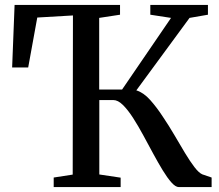

<svg xmlns="http://www.w3.org/2000/svg" viewBox="-20 -763 894 783"><path d="M199 0V-39L276.5 -51L277.5 -700L132 -691.5L95 -488H29.5L39.5 -743H469.5V-703L384.5 -690V-398H478L677.5 -690L593 -703V-743H828V-703L753 -690L536 -394.5Q565.5 -385.5 592.5 -355.2Q619.5 -325 644.5 -286.5Q668.5 -251 691 -212.5Q713.5 -174 734.2 -139.5Q755 -105 773 -81.5Q791 -58 805 -52L843 -39V0H709.5Q696 0 679.2 -18.8Q662.5 -37.5 643.8 -68.2Q625 -99 605 -136Q585 -173 565 -210Q544 -249 522.8 -282Q501.5 -315 481.2 -335Q461 -355 442 -355H385V-51.5L472 -38.5V0Z"/></svg>

Font: Merriweather 60pt
Style: Regular
Weight: 400
Version: Version 2.100